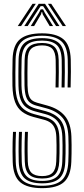

<svg xmlns="http://www.w3.org/2000/svg" viewBox="-20 -982 441 1009"><path d="M201.7 6.8Q123.2 6.8 86.3 -24.4Q49.4 -55.6 46.8 -131.1Q46.1 -158.9 45.9 -184.9Q45.7 -210.9 46.3 -236.6Q46.8 -262.2 48.3 -289.1H64.1Q63 -267.7 62.3 -243.9Q61.6 -220.2 61.6 -192.6Q61.7 -165 62.7 -131.7Q64.9 -63.4 97.8 -34.6Q130.7 -5.8 201.7 -5.8Q272.7 -5.8 304.5 -35.1Q336.2 -64.3 339 -131.7Q339.9 -152.4 340.2 -174.5Q340.4 -196.5 340.3 -219.3Q340.2 -242.2 339.3 -264.7Q337 -330.9 307.2 -364.7Q277.4 -398.4 224.8 -412.5L171.1 -427Q150.1 -432.6 136.6 -443.6Q123.1 -454.5 116.4 -475.7Q109.7 -496.9 108.8 -533Q108 -566.6 108.3 -599.4Q108.7 -632.3 109.4 -668.2Q110.6 -715.2 132 -735.6Q153.4 -756.1 201.1 -756.1Q243.8 -756.1 265.4 -736.6Q287 -717.1 288.4 -667.2Q289.2 -640.9 289 -602.3Q288.8 -563.7 287.8 -522.5H271.9Q273 -564.4 273.2 -601.8Q273.4 -639.3 272.6 -666.7Q271.5 -708.1 254.7 -725.8Q237.8 -743.4 201.1 -743.4Q162.6 -743.4 144.4 -726.2Q126.1 -709 125.2 -667.2Q124.5 -633.4 124.2 -599.8Q123.9 -566.3 124.6 -533.3Q125.3 -500.3 131.1 -482Q136.9 -463.8 147.8 -455.3Q158.7 -446.7 174.8 -442.3L228.3 -427.4Q288.2 -411.1 320.4 -373.2Q352.6 -335.3 355.2 -265.3Q356.1 -244.1 356.2 -220.9Q356.3 -197.7 356 -174.7Q355.7 -151.6 354.8 -131.1Q351.8 -57.3 316.3 -25.3Q280.7 6.8 201.7 6.8ZM201.7 -18.5Q138.8 -18.5 109.7 -44.6Q80.5 -70.7 78.5 -132.3Q77.8 -160.4 77.6 -186.1Q77.4 -211.8 78 -237.1Q78.5 -262.5 79.6 -289.1H95.4Q94.3 -264.8 93.8 -240.1Q93.2 -215.4 93.3 -189Q93.4 -162.6 94.3 -132.7Q96.2 -77.9 121.4 -54.6Q146.6 -31.3 201.7 -31.3Q256.3 -31.3 280.8 -55Q305.2 -78.7 307.3 -132.7Q308.2 -154.1 308.5 -175.6Q308.8 -197.1 308.7 -219.2Q308.6 -241.2 307.6 -263.5Q306.4 -299.3 295.9 -322.9Q285.3 -346.4 265.7 -360.7Q246.1 -375 217.9 -382.5L163.6 -396.9Q137 -404 117.9 -417.9Q98.9 -431.8 88.5 -458.7Q78.1 -485.7 77.1 -532.1Q76.6 -553.6 76.6 -576.5Q76.6 -599.4 76.9 -622.7Q77.2 -646.1 77.7 -669Q79.3 -729.6 108.1 -755.5Q137 -781.5 201.1 -781.5Q260.5 -781.5 289.3 -756.2Q318.2 -730.9 320.1 -668Q320.9 -642.6 320.7 -602.9Q320.5 -563.1 319.4 -522.5H303.6Q304.6 -564 304.8 -602.8Q305 -641.7 304.3 -667.7Q302.6 -724.4 277.2 -746.5Q251.8 -768.7 201.1 -768.7Q145.2 -768.7 120.1 -745.5Q95.1 -722.4 93.6 -668.5Q92.8 -636.8 92.5 -600.4Q92.2 -563.9 92.9 -532.4Q93.9 -491.6 102.3 -467.5Q110.7 -443.5 126.9 -430.9Q143.2 -418.3 167.3 -411.8L221.4 -397.4Q268 -385 294.6 -355Q321.2 -325 323.5 -264.1Q324.4 -239.7 324.6 -217.8Q324.8 -196 324.5 -175.1Q324.1 -154.2 323.1 -132.3Q320.7 -71.9 292.8 -45.2Q264.8 -18.5 201.7 -18.5ZM201.7 -43.9Q154.7 -43.9 133.1 -64.6Q111.6 -85.3 110.2 -133.3Q109.5 -158.9 109.1 -183.7Q108.8 -208.4 109.4 -234.3Q109.9 -260.2 111.2 -289.1H126.8Q125.8 -259.5 125.2 -235.1Q124.7 -210.7 125 -186.7Q125.3 -162.7 126 -133.6Q127.3 -92 145.2 -74.3Q163.1 -56.6 201.7 -56.6Q239.4 -56.6 256.6 -74.6Q273.9 -92.6 275.6 -133.4Q276.6 -157.8 277 -178.9Q277.3 -200 277.1 -220.3Q276.9 -240.6 276 -262.3Q275 -290.3 267.4 -308.3Q259.9 -326.3 245.8 -336.8Q231.7 -347.3 211 -352.7L156.4 -367.2Q120.7 -376.6 96.4 -394.7Q72.1 -412.7 59.4 -445.4Q46.7 -478.1 45.4 -531.1Q44.9 -560.8 45 -595.9Q45.1 -631 46.1 -669.9Q48 -744.5 84.9 -775.6Q121.8 -806.8 201.1 -806.8Q274.7 -806.8 312.1 -776.7Q349.4 -746.7 351.8 -669.2Q352.6 -644.4 352.5 -605.3Q352.4 -566.1 351.1 -522.5H335.2Q336.5 -562.9 336.6 -602.4Q336.7 -641.8 336 -668.6Q333.9 -738.3 301.1 -766.2Q268.2 -794.2 201.1 -794.2Q129 -794.2 96.4 -765.5Q63.7 -736.8 61.9 -669.3Q61.1 -640.1 60.8 -600.3Q60.5 -560.5 61.2 -531.5Q62.3 -484.4 73 -454.7Q83.7 -424.9 105.2 -408Q126.8 -391 160.1 -382.1L214.4 -367.6Q237.5 -361.7 254.4 -349.9Q271.2 -338.1 280.9 -317.1Q290.6 -296.2 291.8 -262.9Q292.5 -241.8 292.7 -220.3Q292.9 -198.7 292.7 -177Q292.4 -155.2 291.4 -133.1Q289.6 -85.5 268.7 -64.7Q247.9 -43.9 201.7 -43.9ZM73.3 -845 150.9 -962.1H168.1L90.8 -845ZM107.6 -845 183.4 -962.1H216.6L292.4 -845H274.6L221.8 -927.1L206.7 -949.6H193.5L178.2 -926.8L125.4 -845ZM141.5 -845 184.8 -914.9 194 -932.9H206.2L215.5 -914.9L258.9 -845H241.1L204.7 -906.2L201.5 -918.6H198.7L195.4 -906.2L159.3 -845ZM309.2 -845 231.9 -962.1H249.1L326.7 -845Z"/></svg>

Font: Big Shoulders Inline Text Thin
Style: Regular
Weight: 100
Designer: Patric King
Foundry: XO Type Co
Version: Version 2.002